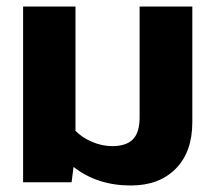

<svg xmlns="http://www.w3.org/2000/svg" viewBox="-20 -560 662 590"><path d="M206 -47 200 0H51V-540H212V-158Q231 -138 262 -124.5Q293 -111 325 -111Q368 -111 388.5 -132Q409 -153 409 -199V-540H571V-185Q571 -93 520 -41.5Q469 10 382 10Q279 10 206 -47Z"/></svg>

Font: Kanit SemiBold
Style: Regular
Weight: 600
Designer: Katatrad Team
Foundry: CadsonDemak
Version: Version 1.030